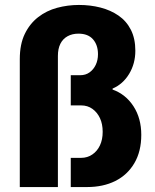

<svg xmlns="http://www.w3.org/2000/svg" viewBox="-20 -756 626 776"><path d="M60 0V-517Q60 -577 80 -618.5Q100 -660 134 -686.5Q168 -713 211 -724.5Q254 -736 299 -736Q345 -736 386 -725.5Q427 -715 459 -693Q491 -671 509 -635.5Q527 -600 527 -551Q527 -499 502 -457.5Q477 -416 435 -398V-394Q488 -375 519.5 -326.5Q551 -278 551 -211Q551 -144 523 -96.5Q495 -49 446 -24.5Q397 0 332 0H266V-118H308Q333 -118 353 -131.5Q373 -145 384 -168.5Q395 -192 395 -223Q395 -255 384 -278.5Q373 -302 353.5 -316Q334 -330 308 -330H266V-452H304Q326 -452 342 -463.5Q358 -475 367 -494Q376 -513 376 -537Q376 -574 356 -597Q336 -620 297 -620Q272 -620 253 -609.5Q234 -599 224 -579Q214 -559 214 -530V0Z"/></svg>

Font: Archivo SemiCondensed ExtraBold
Style: Regular
Weight: 800
Width: 4
Designer: Hector Gatti
Foundry: Omnibus-Type
Version: Version 2.001